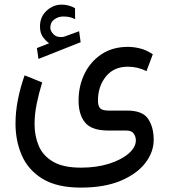

<svg xmlns="http://www.w3.org/2000/svg" viewBox="-20 -580 746 846"><path d="M196.3 -389.2Q179.7 -401.9 168 -418.5Q156.2 -435.1 156.2 -463.9Q156.2 -505.9 185.3 -532.7Q214.4 -559.6 251.5 -559.6Q283.7 -559.6 310.5 -543.9L311 -495.6Q295.9 -503.4 282.7 -505.4Q269.5 -507.3 258.3 -507.3Q237.3 -507.3 219.5 -494.6Q201.7 -481.9 201.7 -457.5Q202.1 -442.4 217 -428Q231.9 -413.6 259.3 -417.5Q260.3 -417.5 261.5 -418Q262.7 -418.5 264.2 -418.9L328.6 -442.4L335.4 -394L149.4 -320.3L142.6 -368.2ZM336.4 246.6Q231 246.6 167.7 208Q104.5 169.4 76.4 105.2Q48.3 41 48.3 -35.6Q48.3 -87.4 59.1 -141.8Q69.8 -196.3 88.4 -248L166 -216.8Q151.9 -171.9 142.1 -124.5Q132.3 -77.1 132.3 -32.7Q132.3 20 151.1 63.5Q169.9 106.9 214.4 132.8Q258.8 158.7 336.4 158.7Q405.8 158.7 460.4 141.4Q515.1 124 546.9 96.4Q578.6 68.8 578.6 38.1Q578.6 22.5 569.3 8.8Q560.1 -4.9 535.6 -4.9H456.5Q384.3 -4.9 355.2 -39.8Q326.2 -74.7 326.2 -136.7Q326.2 -201.2 352.5 -255.1Q378.9 -309.1 427.7 -341.3Q476.6 -373.5 543.5 -373.5Q568.8 -373.5 596.9 -366.7Q625 -359.9 653.3 -340.8L625.5 -266.6Q586.9 -286.1 543.5 -286.1Q481.4 -286.1 446.5 -242.7Q411.6 -199.2 411.6 -136.7Q411.6 -113.8 420.9 -103.3Q430.2 -92.8 458.5 -92.8H540.5Q607.9 -92.8 632.6 -56.4Q657.2 -20 657.2 36.1Q657.2 90.3 620.1 138.4Q583 186.5 511.5 216.6Q439.9 246.6 336.4 246.6Z"/></svg>

Font: Vazirmatn UI
Style: Regular
Weight: 400
Designer: Saber Rastikerdar
Foundry: Saber Rastikerdar
Version: Version 33.003